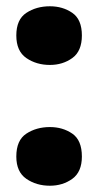

<svg xmlns="http://www.w3.org/2000/svg" viewBox="-20 -580 314 612"><path d="M32 -81Q32 -133 64 -154Q96 -175 139 -175Q180 -175 210.5 -154Q241 -133 241 -81Q241 -32 210.5 -10Q180 12 139 12Q96 12 64 -10Q32 -32 32 -81ZM32 -467Q32 -518 64 -539Q96 -560 139 -560Q180 -560 210.5 -539Q241 -518 241 -467Q241 -417 210.5 -395Q180 -373 139 -373Q96 -373 64 -395Q32 -417 32 -467Z"/></svg>

Font: Noto Sans Display Black
Style: Regular
Weight: 900
Designer: Monotype Design Team
Foundry: Monotype Imaging Inc.
Version: Version 2.003